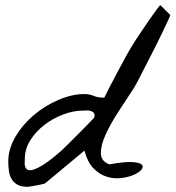

<svg xmlns="http://www.w3.org/2000/svg" viewBox="-20 -716 673 736"><path d="M11.7 -96.7Q11.7 -145.5 39.6 -192.4Q67.4 -239.3 110.4 -275.4Q153.3 -311.5 205.1 -333.5Q256.8 -355.5 303.7 -355.5Q322.3 -355.5 338.9 -348.6Q355.5 -341.8 374 -341.8H379.9Q384.8 -352.5 398.9 -379.9Q413.1 -407.2 429.2 -437.5Q445.3 -467.8 460 -494.6Q474.6 -521.5 481.4 -532.2Q492.2 -550.8 510.7 -578.6Q529.3 -606.4 547.4 -632.8Q565.4 -659.2 579.1 -677.7Q592.8 -696.3 594.7 -696.3L632.8 -658.2Q632.8 -656.2 625.5 -640.6Q618.2 -625 606.4 -600.1Q594.7 -575.2 579.6 -544.9Q564.5 -514.6 548.8 -484.4Q533.2 -454.1 519 -426.3Q504.9 -398.4 494.1 -379.9Q463.9 -334 433.1 -286.6Q402.3 -239.3 384.3 -198.7Q366.2 -158.2 366.7 -127.9Q367.2 -97.7 399.4 -85.9Q458 -96.7 487.3 -94.7Q516.6 -92.8 523.9 -84.5Q531.2 -76.2 521.5 -64.9Q511.7 -53.7 490.7 -44.9Q469.7 -36.1 442.4 -33.2Q415 -30.3 387.7 -39.1Q360.4 -47.9 337.9 -71.3Q315.4 -94.7 303.7 -138.7L152.3 -12.7Q152.3 -12.7 145 -10.7Q137.7 -8.8 127.4 -6.8Q117.2 -4.9 106.4 -2.9Q95.7 -1 88.9 0H83Q60.5 0 46.4 -8.3Q32.2 -16.6 24.4 -29.8Q16.6 -43 14.2 -60.5Q11.7 -78.1 11.7 -96.7ZM75.2 -107.4Q75.2 -101.6 74.7 -93.8Q74.2 -85.9 75.7 -79.6Q77.1 -73.2 81.5 -68.4Q85.9 -63.5 94.7 -63.5Q107.4 -63.5 125.5 -72.8Q143.6 -82 161.1 -94.7Q178.7 -107.4 193.8 -120.1Q209 -132.8 215.8 -138.7Q222.7 -145.5 241.2 -163.6Q259.8 -181.6 279.8 -202.1Q299.8 -222.7 317.4 -240.2Q335 -257.8 341.8 -265.6V-268.6Q341.8 -270.5 342.3 -271Q342.8 -271.5 342.8 -272.5Q342.8 -281.2 337.4 -285.6Q332 -290 324.7 -291.5Q317.4 -293 309.6 -292.5Q301.8 -292 296.9 -292Q261.7 -292 222.7 -277.3Q183.6 -262.7 150.9 -237.8Q118.2 -212.9 96.7 -179.2Q75.2 -145.5 75.2 -107.4Z"/></svg>

Font: La Belle Aurore
Style: Regular
Weight: 400
Version: Version 1.001 2001